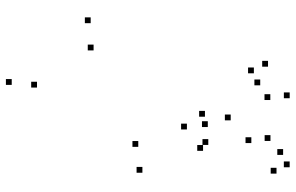

<svg xmlns="http://www.w3.org/2000/svg" viewBox="-198 -797 1016 660"><g transform="rotate(90 310.0 -467.0)"><path d="M573.8 -428.5V-448.5H553.8V-428.5ZM478.2 -655V-675H458.2V-655ZM416.7 -653.3V-673.3H396.7V-653.3ZM425 -581.5V-601.5H405V-581.5ZM484.8 -414.3V-434.3H464.8V-414.3ZM281 -66.2V-86.2H261V-66.2ZM153.3 -260.7V-280.7H133.3V-260.7ZM381.2 -643.5V-663.5H361.2V-643.5ZM498.5 -637V-657H478.5V-637ZM393.7 -732V-752H373.7V-732ZM59.7 -250.7V-270.7H39.7V-250.7ZM271.8 20.7V0.7H251.8V20.7ZM576.8 -889.5V-909.5H556.8V-889.5ZM555 -934.7V-954.7H535V-934.7ZM512.5 -912.2V-932.2H492.5V-912.2ZM464.5 -868.7V-888.7H444.5V-868.7ZM317.7 -934.8V-954.8H297.7V-934.8ZM209.2 -860.3V-880.3H189.2V-860.3ZM232 -811.7V-831.7H212V-811.7ZM273.3 -833.5V-853.5H253.3V-833.5ZM323.8 -868.2V-888.2H303.8V-868.2ZM471.8 -803V-823H451.8V-803Z"/></g></svg>

Font: Monaspace Radon Dots Var
Style: Regular
Weight: 400
Designer: Riley Cran and the Lettermatic Team
Version: Version 1.100 (Monaspace Radon Dots)